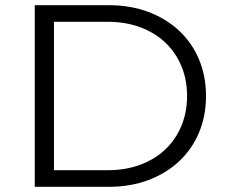

<svg xmlns="http://www.w3.org/2000/svg" viewBox="-20 -720 866 740"><path d="M114 -700H399Q483 -700 552 -674Q621 -648 670.5 -601.5Q720 -555 747 -491Q774 -427 774 -350Q774 -273 747 -209Q720 -145 670.5 -98.5Q621 -52 552 -26Q483 0 399 0H114ZM395 -64Q464 -64 520.5 -85Q577 -106 617 -144Q657 -182 679 -234.5Q701 -287 701 -350Q701 -413 679 -465.5Q657 -518 617 -556Q577 -594 520.5 -615Q464 -636 395 -636H188V-64Z"/></svg>

Font: CMG Sans
Style: Regular
Weight: 400
Designer: Julieta Ulanovsky
Foundry: Julieta Ulanovsky
Version: Version 7.200